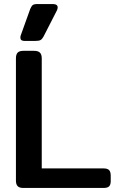

<svg xmlns="http://www.w3.org/2000/svg" viewBox="-20 -932 588 952"><path d="M81 -745Q81 -753 83 -757L130 -888Q136 -902 142.5 -907Q149 -912 167 -912H241Q266 -912 266 -895Q266 -888 262 -880L196 -751Q189 -738 181 -733.5Q173 -729 154 -729H102Q81 -729 81 -745ZM59 -36V-643Q59 -662 67.5 -671Q76 -680 96 -680H149Q169 -680 178 -671Q187 -662 187 -643V-97H493Q513 -97 521 -88.5Q529 -80 529 -61V-34Q529 -16 521 -8Q513 0 493 0H96Q76 0 67.5 -9Q59 -18 59 -36Z"/></svg>

Font: Mitr
Style: Regular
Weight: 400
Designer: Thanarat Vachiruckul
Foundry: Cadson Demak
Version: Version 1.002